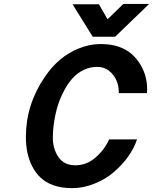

<svg xmlns="http://www.w3.org/2000/svg" viewBox="-20 -951 785 985"><path d="M589.8 -473.1Q589.8 -546.4 541 -586.4Q515.1 -607.9 478.8 -607.9Q442.4 -607.9 410.9 -593Q379.4 -578.1 356.2 -553.7Q333 -529.3 314 -495.6Q279.8 -435.1 265.4 -367.9Q251 -300.8 251 -244.4Q251 -188 279.5 -145.5Q308.1 -103 366.5 -103Q424.8 -103 470.9 -143.6Q517.1 -184.1 539.6 -235.8H683.1Q652.8 -145.5 564.5 -68.4Q522 -31.7 464.6 -8.8Q407.2 14.2 351.3 14.2Q295.4 14.2 255.1 -0.2Q214.8 -14.6 188.7 -39.3Q162.6 -64 145 -98.1Q112.8 -160.6 112.8 -248.5Q112.8 -414.6 210 -556.6Q280.8 -661.1 383.3 -702.1Q439.9 -725.1 494.9 -725.1Q549.8 -725.1 588.9 -711.4Q627.9 -697.8 654.3 -674.8Q680.7 -651.9 699.2 -621.6Q734.9 -563.5 734.9 -493.2Q734.9 -485.8 733.9 -473.1ZM745.1 -930.7 570.8 -762.7H455.6L352.1 -929.2H487.3L531.7 -852.1L612.8 -930.7Z"/></svg>

Font: Tuffy
Style: BoldItalic
Weight: 700
Italic angle: -12°
Designer: Thatcher Ulrich, Karoly Barta, Michael Everson
Version: Version 001.271